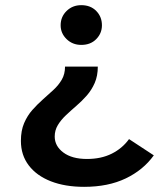

<svg xmlns="http://www.w3.org/2000/svg" viewBox="-20 -560 621 744"><path d="M306 164Q232 164 177 142.5Q122 121 91.5 81Q61 41 61 -14Q61 -54 73.5 -83Q86 -112 105.5 -134Q125 -156 146.5 -175Q168 -194 187.5 -212Q207 -230 219.5 -251.5Q232 -273 232 -302H359Q359 -266 347 -238.5Q335 -211 316 -189.5Q297 -168 275.5 -149.5Q254 -131 235 -113Q216 -95 204 -75Q192 -55 192 -31Q192 6 225.5 31Q259 56 317 56Q372 56 413 35.5Q454 15 480 -21L576 42Q535 99 467 131.5Q399 164 306 164ZM295 -386Q261 -386 238 -408.5Q215 -431 215 -462Q215 -495 238 -517.5Q261 -540 295 -540Q331 -540 353 -517.5Q375 -495 375 -462Q375 -431 353 -408.5Q331 -386 295 -386Z"/></svg>

Font: MOST Montserrat SemiBold
Style: Regular
Weight: 600
Designer: Julieta Ulanovsky
Foundry: Julieta Ulanovsky
Version: Version 8.000;March 11, 2024;FontCreator 15.0.0.2926 64-bit